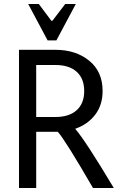

<svg xmlns="http://www.w3.org/2000/svg" viewBox="-20 -940 589 960"><path d="M161 -281V0H75V-691H257Q359 -691 426 -636.5Q493 -582 493 -485Q493 -415 456 -366.5Q419 -318 356 -296Q408 -236 549 0H445Q306 -240 269 -281ZM161 -355H257Q326 -355 363.5 -389Q401 -423 401 -485Q401 -547 363.5 -581Q326 -615 257 -615H161ZM242 -836 306 -920H359L262 -738H218L121 -920H174L237 -836Z"/></svg>

Font: Average Sans
Style: Regular
Weight: 400
Designer: Eduardo Rodriguez Tunni
Foundry: Eduardo Rodriguez Tunni
Version: Version 1.002